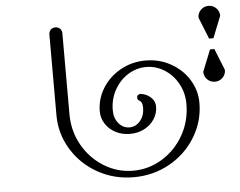

<svg xmlns="http://www.w3.org/2000/svg" viewBox="-53 -844 1105 883"><g transform="rotate(-5 500.0 -402.5)"><path d="M200 -340V-713Q200 -726 208.5 -734.5Q217 -743 230 -743Q243 -743 251.5 -734.5Q260 -726 260 -713V-340Q260 -261 297 -196Q334 -131 396 -93Q458 -55 530 -55Q602 -55 664 -93Q726 -131 763 -196Q800 -261 800 -340Q800 -391 776.5 -433.5Q753 -476 714 -500.5Q675 -525 630 -525Q585 -525 546 -500.5Q507 -476 483.5 -433.5Q460 -391 460 -340Q460 -303 480.5 -279Q501 -255 530 -255Q559 -255 579.5 -279Q600 -303 600 -340Q600 -367 585 -374Q577 -377 577 -389Q577 -396 582 -400Q587 -404 593 -404H595Q622 -400 641 -382.5Q660 -365 660 -340Q660 -309 643 -282.5Q626 -256 596.5 -240.5Q567 -225 530 -225Q493 -225 463.5 -240.5Q434 -256 417 -282.5Q400 -309 400 -340Q400 -397 430.5 -446.5Q461 -496 514 -525.5Q567 -555 630 -555Q693 -555 746 -525.5Q799 -496 829.5 -446.5Q860 -397 860 -340Q860 -255 816 -182.5Q772 -110 696.5 -67.5Q621 -25 530 -25Q439 -25 363.5 -67.5Q288 -110 244 -182.5Q200 -255 200 -340ZM940 -780Q961 -780 975.5 -765.5Q990 -751 990 -730L950 -630H930L890 -730Q890 -751 904.5 -765.5Q919 -780 940 -780ZM890 -480 930 -580H950L990 -480Q990 -459 975.5 -444.5Q961 -430 940 -430Q919 -430 904.5 -444.5Q890 -459 890 -480Z"/></g></svg>

Font: GL-CurulMinamoto Light
Style: Regular
Weight: 300
Designer: Eunice (kana); Ryoko NISHIZUKA 西塚涼子 (ideographs); Frank Grießhammer (Latin, Greek & Cyrillic); Wenlong ZHANG
Foundry: Gutenberg Labo; Adobe
Version: Version 1.002